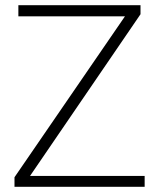

<svg xmlns="http://www.w3.org/2000/svg" viewBox="-20 -722 614 742"><path d="M36 -37 463 -659H51V-702H523V-667L96 -42H539V0H36Z"/></svg>

Font: Freesentation 2 ExtraLight
Style: Regular
Weight: 260
Designer: glyphs from Roboto by Christian Robertson / Hangul glyphs from Noto Sans CJK(Source Han Sans) by Jang Soo-young and Kang
Foundry: PT&
Version: Version 2.001